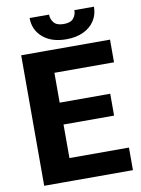

<svg xmlns="http://www.w3.org/2000/svg" viewBox="-97 -965 755 1030"><g transform="rotate(-10 280.5 -450.0)"><path d="M542 -123V0H163.6V-123ZM217.8 -710.9V0H58.6V-710.9ZM493.2 -424.8V-305.7H163.6V-424.8ZM542.5 -710.9V-587.4H163.6V-710.9ZM381.8 -899.9H488.3Q488.3 -856.9 466.8 -823.7Q445.3 -790.5 406 -772Q366.7 -753.4 313 -753.4Q232.4 -753.4 185.1 -794.2Q137.7 -835 137.7 -899.9H243.7Q243.7 -875 259.5 -855.7Q275.4 -836.4 313 -836.4Q351.1 -836.4 366.5 -855.7Q381.8 -875 381.8 -899.9Z"/></g></svg>

Font: Roboto ExtraBold
Style: Regular
Weight: 800
Designer: Christian Robertson
Foundry: Google
Version: Version 3.009; 2024